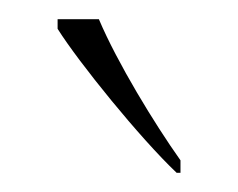

<svg xmlns="http://www.w3.org/2000/svg" viewBox="-20 -786 248 200"><path d="M164 -606H168V-619C141 -657 102 -721 83 -766H40V-756C62 -721 126 -642 164 -606Z"/></svg>

Font: Noto Serif Thai SemiCondensed Thin
Style: Regular
Weight: 100
Width: 4
Designer: Monotype Design Team
Foundry: Monotype Imaging Inc.
Version: Version 2.002